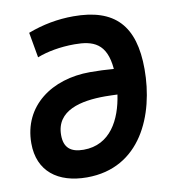

<svg xmlns="http://www.w3.org/2000/svg" viewBox="-81 -772 747 850"><g transform="rotate(-10 293.0 -346.5)"><path d="M242.2 9.8C482.9 9.8 575.7 -212.4 575.7 -418C575.7 -614.3 491.2 -703.1 305.7 -703.1C235.4 -703.1 167.5 -690.4 100.6 -665L120.6 -551.3C165 -568.8 224.6 -580.1 289.1 -580.1C372.1 -580.1 432.1 -559.6 441.9 -442.4C407.7 -445.3 370.6 -446.8 335.4 -446.8C164.1 -446.8 24.9 -350.1 24.9 -181.2C24.9 -55.7 111.3 9.8 242.2 9.8ZM438 -328.1C421.9 -217.8 368.7 -113.3 248.5 -113.3C189 -113.3 161.1 -139.2 161.1 -194.3C161.1 -305.7 274.4 -329.6 382.8 -329.6C401.4 -329.6 422.4 -328.6 438 -328.1Z"/></g></svg>

Font: Cascadia Mono NF
Style: Bold Italic
Weight: 700
Italic angle: -10°
Monospace: yes
Designer: Aaron Bell
Foundry: Saja Typeworks
Version: Version 2404.023